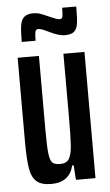

<svg xmlns="http://www.w3.org/2000/svg" viewBox="-52 -730 443 773"><g transform="rotate(-5 170.0 -343.5)"><path d="M33 -170V-510H119V-212Q119 -144 122.5 -115.5Q126 -87 135 -78Q144 -69 167 -69Q192 -69 202.5 -86Q213 -103 215.5 -139.5Q218 -176 218 -259V-510H303V0H224L220 -59H214Q198 8 124 8Q85 8 65.5 -8.5Q46 -25 39.5 -61.5Q33 -98 33 -170ZM111 -683Q126 -683 139 -678.5Q152 -674 174 -664Q186 -659 197 -654.5Q208 -650 215 -650Q225 -650 227 -659Q229 -668 229 -695H286Q286 -649 283 -627Q280 -605 268.5 -594.5Q257 -584 231 -584Q206 -584 170 -602Q167 -603 151.5 -610.5Q136 -618 125 -618Q116 -618 113.5 -608Q111 -598 111 -572H55Q55 -616 58.5 -638.5Q62 -661 74 -672Q86 -683 111 -683Z"/></g></svg>

Font: Saira Ultra Condensed SemiBold
Style: Regular
Weight: 600
Width: 1
Designer: Hector Gatti with collaboration of the Omnibus-Type team
Foundry: Omnibus-Type
Version: Version 1.001; ttfautohint (v1.8)